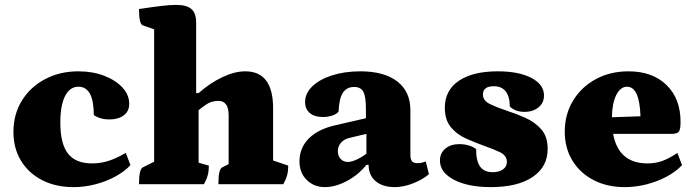

<svg xmlns="http://www.w3.org/2000/svg" viewBox="-20 -754 2847 786"><path d="M281 12Q208 12 152.5 -16.5Q97 -45 66 -96Q35 -147 35 -214Q35 -286 69.5 -342Q104 -398 164.5 -430Q225 -462 301 -462Q359 -462 406 -444Q453 -426 481 -396Q509 -366 509 -329Q509 -299 487 -282Q465 -265 426 -265Q391 -265 364 -283Q364 -399 301 -399Q266 -399 246.5 -361Q227 -323 227 -252Q227 -165 258.5 -125Q290 -85 357 -85Q391 -85 423 -95Q455 -105 495 -128L514 -78Q490 -52 452.5 -31.5Q415 -11 370.5 0.5Q326 12 281 12Z M549 0Q549 -62 565 -69L611 -92V-634L565 -650Q549 -655 549 -717Q608 -726 643 -730Q678 -734 701 -734Q744 -734 763.5 -717Q783 -700 783 -662V-373H793Q841 -415 891 -438.5Q941 -462 984 -462Q1098 -462 1098 -311V-97L1160 -76Q1160 -54 1155.5 -37Q1151 -20 1140 0H874Q874 -62 890 -69L916 -82V-282Q916 -341 874 -341Q845 -341 823 -325.5Q801 -310 793 -303V-88L835 -76Q835 -54 830.5 -37Q826 -20 815 0Z M1310 12Q1265 12 1235.5 -17.5Q1206 -47 1206 -93Q1206 -149 1244.5 -187.5Q1283 -226 1356 -242L1478 -270V-308Q1478 -358 1467.5 -378Q1457 -398 1430 -398Q1399 -398 1383.5 -374Q1368 -350 1366 -297Q1358 -287 1340.5 -281Q1323 -275 1302 -275Q1267 -275 1248 -291.5Q1229 -308 1229 -336Q1229 -372 1258.5 -400.5Q1288 -429 1339.5 -445.5Q1391 -462 1455 -462Q1553 -462 1606.5 -420.5Q1660 -379 1660 -303V-121Q1660 -102 1666.5 -94Q1673 -86 1691 -86Q1700 -86 1709 -88.5Q1718 -91 1723 -93L1736 -41Q1709 -18 1670 -3Q1631 12 1597 12Q1546 12 1517.5 -12.5Q1489 -37 1489 -79H1480Q1447 -38 1400 -13Q1353 12 1310 12ZM1404 -91Q1419 -91 1440.5 -101Q1462 -111 1480 -125V-206L1413 -190Q1389 -185 1376 -170Q1363 -155 1363 -135Q1363 -116 1374.5 -103.5Q1386 -91 1404 -91Z M1989 12Q1896 12 1838.5 -18Q1781 -48 1781 -97Q1781 -127 1803 -145.5Q1825 -164 1860 -164Q1901 -164 1929 -144Q1929 -95 1945.5 -72Q1962 -49 1997 -49Q2023 -49 2039 -60.5Q2055 -72 2055 -91Q2055 -117 2027.5 -130.5Q2000 -144 1962 -157Q1926 -170 1888.5 -186.5Q1851 -203 1826 -233Q1801 -263 1801 -313Q1801 -384 1858 -423Q1915 -462 2018 -462Q2104 -462 2155.5 -435Q2207 -408 2207 -363Q2207 -333 2184.5 -314.5Q2162 -296 2127 -296Q2090 -296 2067 -318Q2067 -358 2050.5 -379.5Q2034 -401 2002 -401Q1957 -401 1957 -367Q1957 -342 1986 -328Q2015 -314 2054 -301Q2092 -289 2131 -271.5Q2170 -254 2196 -224.5Q2222 -195 2222 -144Q2222 -71 2160.5 -29.5Q2099 12 1989 12Z M2537 12Q2465 12 2409.5 -17Q2354 -46 2323 -97Q2292 -148 2292 -215Q2292 -286 2326 -342Q2360 -398 2419 -430Q2478 -462 2553 -462Q2651 -462 2708.5 -406Q2766 -350 2766 -255Q2766 -224 2759 -215Q2752 -206 2729 -206H2490Q2512 -85 2631 -85Q2663 -85 2691 -95Q2719 -105 2753 -128L2772 -78Q2748 -52 2710 -31.5Q2672 -11 2627.5 0.5Q2583 12 2537 12ZM2547 -399Q2520 -399 2503 -365.5Q2486 -332 2485 -274L2602 -278Q2598 -399 2547 -399Z"/></svg>

Font: Petrona Black
Style: Regular
Weight: 900
Designer: Ringo R. Seeber
Foundry: Ringo R. Seeber
Version: Version 2.001; ttfautohint (v1.8.3)